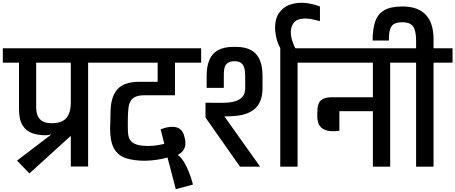

<svg xmlns="http://www.w3.org/2000/svg" viewBox="-56 -1184 3235 1364"><path d="M447 -1V-219L153 48L65 -43L309 -229Q298 -226 286 -224.5Q274 -223 268 -223Q215 -223 172.5 -238Q130 -253 104.5 -293.5Q79 -334 79 -409V-739H-36V-841H701V-739H570V-1ZM201 -425Q201 -383 213 -359Q225 -335 244 -324Q263 -313 284 -310.5Q305 -308 323 -309Q360 -310 388 -324Q416 -338 431.5 -370.5Q447 -403 447 -457V-739H201Z M976 -42Q894 -42 838 -60.5Q782 -79 754 -129Q726 -179 726 -273Q727 -290 727.5 -309Q728 -328 728.5 -347Q729 -366 729 -382Q729 -492 776 -547.5Q823 -603 936 -603H1064V-739H629V-841H1373V-739H1187V-507Q1149 -507 1113 -507Q1077 -507 1042 -507Q1007 -507 968 -507Q930 -507 907 -496.5Q884 -486 872.5 -467Q861 -448 857.5 -422.5Q854 -397 853 -369Q853 -357 852.5 -342.5Q852 -328 852 -313Q852 -298 852 -286Q852 -265 853 -244.5Q854 -224 860 -206.5Q866 -189 881 -175.5Q896 -162 923.5 -154.5Q951 -147 997 -147Q1013 -147 1032.5 -148.5Q1052 -150 1072.5 -154Q1093 -158 1111 -162Q1105 -189 1098.5 -213.5Q1092 -238 1085 -265Q1104 -273 1127.5 -278.5Q1151 -284 1175.5 -283Q1200 -282 1220 -269Q1240 -256 1251 -224Q1254 -214 1258 -197Q1262 -180 1261 -160Q1260 -140 1249 -120.5Q1238 -101 1211 -86L1209 -81Q1231 -66 1251 -33Q1271 0 1287.5 42Q1304 84 1315 127L1193 160L1134 -65Q1100 -55 1058.5 -49Q1017 -43 976 -42Z M2189 -841V-739H2058V0H1935V-841ZM1809 -558Q1809 -508 1795.5 -472.5Q1782 -437 1758 -414.5Q1734 -392 1700.5 -379Q1667 -366 1626 -361.5Q1585 -357 1538 -357L1792 0H1649L1404 -349Q1404 -368 1404 -384.5Q1404 -401 1404 -417.5Q1404 -434 1404 -454H1435Q1464 -454 1498 -453.5Q1532 -453 1565 -455.5Q1598 -458 1625.5 -468.5Q1653 -479 1669.5 -500.5Q1686 -522 1686 -560V-645Q1686 -660 1684 -678Q1682 -696 1675.5 -712Q1669 -728 1653.5 -738.5Q1638 -749 1610 -749Q1579 -749 1562.5 -737Q1546 -725 1540.5 -707Q1535 -689 1534.5 -669Q1534 -649 1534 -632V-560H1412V-620V-647Q1412 -712 1431 -757.5Q1450 -803 1492 -827Q1534 -851 1602 -851H1618Q1687 -851 1728.5 -827.5Q1770 -804 1789 -759.5Q1808 -715 1809 -652Q1809 -630 1809 -620Q1809 -610 1809 -598.5Q1809 -587 1809 -558Z M1935 -830V-843Q1922 -864 1912 -896.5Q1902 -929 1899 -966.5Q1896 -1004 1904 -1040Q1912 -1076 1935 -1103Q1963 -1137 2001 -1150Q2039 -1163 2076 -1164Q2114 -1165 2151.5 -1157Q2189 -1149 2217 -1138V-1034Q2198 -1038 2173.5 -1044.5Q2149 -1051 2123 -1052Q2093 -1054 2064.5 -1045.5Q2036 -1037 2021 -1006Q2009 -982 2010 -951Q2011 -920 2022 -888.5Q2033 -857 2048 -830Z M2593 0V-394H2355V-255Q2301 -248 2269.5 -256Q2238 -264 2222.5 -281.5Q2207 -299 2202.5 -319Q2198 -339 2198 -354V-379Q2198 -449 2223.5 -471Q2249 -493 2298 -493H2593V-739H2117V-841H2849V-739H2716V0Z M2900 0V-739H2769V-841H2900V-891Q2900 -940 2891 -970Q2882 -1000 2860.5 -1013Q2839 -1026 2802 -1026Q2769 -1026 2747.5 -1016Q2726 -1006 2716 -978Q2706 -950 2707 -896H2591Q2591 -979 2610 -1032.5Q2629 -1086 2675 -1112Q2721 -1138 2801 -1138Q2856 -1138 2894.5 -1125Q2933 -1112 2958.5 -1089Q2984 -1066 2998 -1036.5Q3012 -1007 3018 -974.5Q3024 -942 3024 -910V-841H3159V-739H3024V0Z"/></svg>

Font: Matangi
Style: Bold
Weight: 700
Designer: Prashant Pant
Foundry: The Graphic Ant
Version: Version 3.002